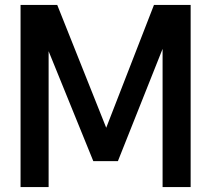

<svg xmlns="http://www.w3.org/2000/svg" viewBox="-20 -760 858 780"><path d="M63.5 0V-740H212.5L411.5 -241L605.5 -740H754.5V0H640.5V-561.5L459 -105.5H359L177.5 -552V0Z"/></svg>

Font: Encode Sans Cnd SmBold
Style: Regular
Weight: 600
Width: 3
Designer: Multiple Designers
Foundry: Impallari Type
Version: Version 3.002; ttfautohint (v1.8.3) -l 8 -r 50 -G 200 -x 14 